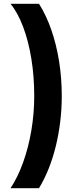

<svg xmlns="http://www.w3.org/2000/svg" viewBox="-20 -770 398 1004"><path d="M35 214Q73 157 101 79Q129 1 144 -88Q159 -177 159 -268Q159 -370 144 -462.5Q129 -555 101 -629.5Q73 -704 35 -750H184Q222 -690 248.5 -613.5Q275 -537 289 -449.5Q303 -362 303 -268Q303 -200 295 -134Q287 -68 272 -6.5Q257 55 235 110.5Q213 166 184 214Z"/></svg>

Font: Teachers
Style: Bold
Weight: 700
Designer: Alfredo Marco Pradil, Chank Diesel
Version: Version 1.001